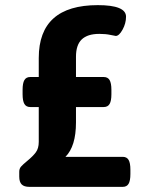

<svg xmlns="http://www.w3.org/2000/svg" viewBox="-20 -728 570 748"><path d="M55 -40V-59Q55 -71 62 -79Q69 -87 86 -101Q108 -119 119.5 -134.5Q131 -150 131 -175V-311H98Q82 -311 75 -323Q68 -335 68 -361V-378Q68 -404 75 -416Q82 -428 98 -428H131V-502Q131 -708 361 -708Q471 -708 471 -663Q471 -637 457.5 -612.5Q444 -588 431 -588Q428 -588 410 -592Q392 -596 367 -596Q321 -596 298.5 -574.5Q276 -553 276 -507V-428H384Q400 -428 407 -416Q414 -404 414 -378V-361Q414 -335 407 -323Q400 -311 384 -311H276V-251Q276 -158 235 -117H458Q474 -117 481 -105Q488 -93 488 -67V-50Q488 -24 481 -12Q474 0 458 0H95Q74 0 64.5 -9.5Q55 -19 55 -40Z"/></svg>

Font: Asap-Bold
Style: Bold
Weight: 700
Designer: Pablo Cosgaya
Foundry: Omnibus-Type
Version: Version 2.000; ttfautohint (v1.8)